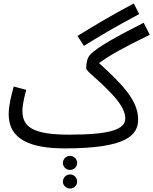

<svg xmlns="http://www.w3.org/2000/svg" viewBox="-20 -833 882 1105"><path d="M463 -569C542 -618 638 -676 781 -752L750 -813C608 -738 504 -674 426 -626ZM353 21C708 21 775 -54 775 -146C775 -257 679 -352 550 -470C615 -517 685 -556 842 -633L807 -702C664 -629 541 -564 498 -517C483 -501 476 -471 476 -440C476 -423 541 -380 618 -298C679 -235 701 -188 701 -151C701 -89 617 -58 379 -58C169 -58 109 -102 109 -195C109 -232 123 -287 131 -316L59 -335C45 -285 30 -226 30 -175C30 -30 156 21 353 21ZM383 145C406 145 424 127 424 105C424 83 406 64 383 64C360 64 342 83 342 105C342 127 360 145 383 145ZM384 252C406 252 424 234 424 212C424 190 406 171 384 171C360 171 342 190 342 212C342 234 360 252 384 252Z"/></svg>

Font: Noto Sans Arabic UI SmCn
Style: Regular
Weight: 400
Width: 4
Designer: Monotype Design Team, Nadine Chahine and Nizar Qandah
Foundry: Monotype Imaging Inc.
Version: Version 2.010